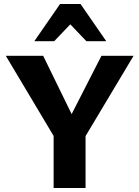

<svg xmlns="http://www.w3.org/2000/svg" viewBox="-20 -936 694 956"><path d="M268 -224 9 -658H195L369 -302ZM247 0V-314H406V0ZM386 -225 303 -302 485 -658H645ZM410 -731 306 -840 279 -916H381L509 -731ZM151 -731 279 -916H381L355 -841L250 -731Z"/></svg>

Font: Ysabeau Office ExtraBold
Style: Regular
Weight: 800
Designer: Christian Thalmann (Catharsis Fonts)
Version: Version 2.001;gftools[0.9.30]; featfreeze: tnum,lnum,ss02